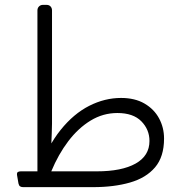

<svg xmlns="http://www.w3.org/2000/svg" viewBox="-20 -770 755 790"><path d="M75 0Q68 0 63 -3Q58 -6 56 -15L50 -50Q49 -60 54 -62.5Q59 -65 65 -65H138Q176 -169 229.5 -235.5Q283 -302 347 -334.5Q411 -367 478 -367Q535 -367 574.5 -344Q614 -321 634.5 -283Q655 -245 655 -200Q655 -125 618 -81.5Q581 -38 515 -19Q449 0 363 0ZM191 -65H378Q481 -65 538 -97Q595 -129 595 -190Q595 -237 561.5 -271Q528 -305 463 -305Q404 -305 353 -274Q302 -243 261 -189Q220 -135 191 -65ZM134 -48V-727Q134 -737 140.5 -743.5Q147 -750 157 -750H171Q182 -750 188 -743.5Q194 -737 194 -727V-300Q194 -281 194 -261.5Q194 -242 193 -223Q192 -204 191.5 -185Q191 -166 190 -146.5Q189 -127 187 -108Z"/></svg>

Font: Rubik Light
Style: Italic
Weight: 300
Italic angle: -12°
Designer: Hubert and Fischer
Foundry: Hubert and Fischer
Version: Version 2.300;gftools[0.9.30]